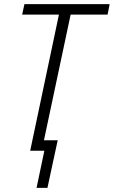

<svg xmlns="http://www.w3.org/2000/svg" viewBox="-20 -734 554 935"><path d="M158 181 196 0H127L267 -663H88L99 -714H514L504 -663H324L194 -51H261L211 181Z"/></svg>

Font: Noto Sans SemiCondensed Light
Style: Italic
Weight: 300
Width: 4
Italic angle: -12°
Designer: Monotype Design Team
Foundry: Monotype Imaging Inc.
Version: Version 2.013; ttfautohint (v1.8.4.7-5d5b)